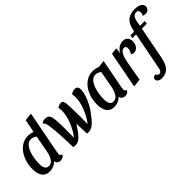

<svg xmlns="http://www.w3.org/2000/svg" viewBox="36 -1554 2588 2588"><g transform="rotate(-45 1330.0 -260.0)"><path d="M420 -62Q420 -30 450 -27Q444 -4 423.5 8Q403 20 377 20Q349 20 330.5 5Q312 -10 309 -37Q282 -10 246.5 5Q211 20 170 20Q97 20 62 -30.5Q27 -81 27 -169Q27 -266 62 -349Q97 -432 160 -481Q223 -530 303 -530Q327 -530 347.5 -526Q368 -522 393 -513L430 -700L542 -712L425 -104Q420 -74 420 -62ZM296 -470Q247 -470 212.5 -424.5Q178 -379 160 -305.5Q142 -232 142 -150Q142 -40 214 -40Q264 -40 293 -87.5Q322 -135 334 -201L378 -439Q359 -454 337 -462Q315 -470 296 -470Z M600 -410Q594 -452 585.5 -472Q577 -492 559 -503Q580 -530 628 -530Q675 -530 693.5 -502.5Q712 -475 718 -410Q723 -353 723 -232L722 -72Q782 -146 824 -252Q866 -358 866 -444Q866 -475 859 -503Q871 -514 889 -522Q907 -530 926 -530Q957 -530 966 -509.5Q975 -489 978 -445Q981 -404 982.5 -334Q984 -264 984 -214Q984 -182 982 -72Q1041 -145 1083 -251.5Q1125 -358 1125 -444Q1125 -475 1118 -503Q1131 -515 1151.5 -522.5Q1172 -530 1193 -530Q1223 -530 1236 -514Q1249 -498 1249 -465Q1249 -402 1214 -317Q1179 -232 1129 -162Q1068 -76 1019 -30.5Q970 15 915 15Q906 15 886 11Q883 -104 879 -183Q830 -106 796 -64.5Q762 -23 731 -4Q700 15 663 15Q652 15 626 11Q619 -285 600 -410Z M1651 -62Q1651 -30 1681 -27Q1675 -4 1654.5 8Q1634 20 1608 20Q1580 20 1561.5 5Q1543 -10 1540 -37Q1513 -10 1477.5 5Q1442 20 1401 20Q1328 20 1293 -30.5Q1258 -81 1258 -169Q1258 -266 1293 -349Q1328 -432 1391 -481Q1454 -530 1533 -530Q1582 -530 1636 -509L1736 -522L1656 -104Q1651 -74 1651 -62ZM1527 -470Q1478 -470 1443.5 -424.5Q1409 -379 1391 -305.5Q1373 -232 1373 -150Q1373 -40 1445 -40Q1495 -40 1524 -87.5Q1553 -135 1565 -201L1609 -439Q1590 -454 1568 -462Q1546 -470 1527 -470Z M2109 -530Q2155 -530 2179 -502Q2203 -474 2203 -430Q2203 -380 2175.5 -344.5Q2148 -309 2105 -309Q2074 -309 2062 -327Q2074 -344 2082.5 -368Q2091 -392 2091 -412Q2091 -431 2081.5 -442Q2072 -453 2054 -453Q1982 -453 1950 -278L1901 0L1785 12L1885 -510L1979 -522L1967 -432Q1986 -476 2024.5 -503Q2063 -530 2109 -530Z M2104 102Q2108 117 2121 126Q2134 135 2146 135Q2182 135 2194 76L2299 -465H2228L2237 -510H2307L2321 -564Q2341 -644 2391 -682Q2441 -720 2523 -720Q2583 -720 2621.5 -700Q2660 -680 2660 -638Q2660 -606 2637.5 -587.5Q2615 -569 2583 -569Q2555 -569 2541 -580Q2555 -605 2555 -630Q2555 -676 2511 -676Q2447 -676 2430 -578L2418 -510H2509L2503 -465H2409L2317 10Q2299 100 2254.5 150Q2210 200 2129 200Q2091 200 2069.5 183.5Q2048 167 2048 145Q2048 122 2063.5 111Q2079 100 2104 102Z"/></g></svg>

Font: Sansita
Style: Italic
Weight: 400
Italic angle: -11°
Designer: Pablo Cosgaya
Foundry: Omnibus-Type
Version: Version 1.006